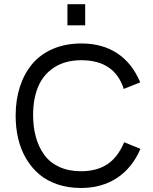

<svg xmlns="http://www.w3.org/2000/svg" viewBox="-20 -912 747 940"><path d="M310.1 -788.1V-891.6H397V-788.1ZM376.5 8.3Q314 8.3 261.7 -9.3Q209.5 -26.9 171.9 -58.8Q134.3 -90.8 108.2 -135Q82 -179.2 69.3 -232.4Q56.6 -285.6 56.6 -345.7Q56.6 -421.4 76.9 -485.4Q97.2 -549.3 136.5 -597.2Q175.8 -645 237.8 -672.1Q299.8 -699.2 378.9 -699.2Q481 -699.2 554.2 -650.9Q627.4 -602.5 666.5 -508.8L585.9 -476.6Q541 -617.2 377.9 -617.2Q300.3 -617.2 246.3 -582.5Q192.4 -547.9 167.2 -488.5Q142.1 -429.2 142.1 -349.1Q142.1 -289.6 155.8 -240.5Q169.4 -191.4 197 -153.6Q224.6 -115.7 270.5 -94.7Q316.4 -73.7 376.5 -73.7Q454.1 -73.7 505.6 -107.9Q557.1 -142.1 587.9 -215.8L667.5 -183.1Q627 -89.4 552.5 -40.5Q478 8.3 376.5 8.3Z"/></svg>

Font: HK Grotesk Medium Legacy
Style: Regular
Weight: 500
Designer: Alfredo Marco Pradil
Foundry: Hanken Design Co.
Version: Version 2.022;PS 002.022;hotconv 1.0.88;makeotf.lib2.5.64775